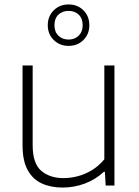

<svg xmlns="http://www.w3.org/2000/svg" viewBox="-20 -835 624 864"><path d="M261.5 9Q208.5 9 168 -9.5Q127.5 -28 104.5 -69.8Q81.5 -111.5 81.5 -180.5V-540.5H127V-181.5Q127 -99 165.8 -66.2Q204.5 -33.5 266 -33.5Q297 -33.5 329.8 -42Q362.5 -50.5 393.5 -69.2Q424.5 -88 449.5 -118V-540.5H495V0H455.5L452 -62H447.5Q410 -27 361.8 -9Q313.5 9 261.5 9ZM288.5 -628.5Q248.5 -628.5 221.8 -655Q195 -681.5 195 -721.5Q195 -762 221.8 -788.5Q248.5 -815 288.5 -815Q329 -815 355.5 -788.5Q382 -762 382 -721.5Q382 -681.5 355.5 -655Q329 -628.5 288.5 -628.5ZM288.5 -657Q316.5 -657 334.2 -674.5Q352 -692 352 -721.5Q352 -752 334.2 -769Q316.5 -786 288.5 -786Q260.5 -786 242.8 -769Q225 -752 225 -721.5Q225 -692 242.8 -674.5Q260.5 -657 288.5 -657Z"/></svg>

Font: Encode Sans SemiExpanded ExtraLight
Style: Regular
Weight: 250
Width: 6
Designer: Multiple Designers
Foundry: Impallari Type
Version: Version 3.002